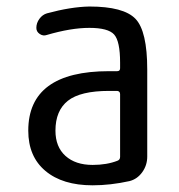

<svg xmlns="http://www.w3.org/2000/svg" viewBox="-20 -550 540 580"><path d="M309.6 -275.4Q222.7 -275.4 185.1 -245.6Q147.5 -215.8 147.5 -155.3Q147.5 -106.4 177.7 -79.1Q208 -51.8 259.8 -51.8Q302.7 -51.8 335 -64.5Q342.8 -67.4 342.8 -76.2V-265.6Q342.8 -274.4 334 -275.4ZM259.8 9.8Q168.9 9.8 117.2 -33.7Q65.4 -77.1 65.4 -155.3Q65.4 -335 309.6 -335H334Q342.8 -335 342.8 -343.8V-360.4Q342.8 -425.8 324.7 -445.8Q306.6 -465.8 250 -465.8Q194.3 -465.8 121.1 -444.3Q110.4 -440.4 100.1 -447.3Q89.8 -454.1 89.8 -465.8Q89.8 -480.5 99.1 -493.2Q108.4 -505.9 122.1 -509.8Q194.3 -529.3 250 -530.3Q353.5 -530.3 389.2 -493.2Q424.8 -456.1 424.8 -339.8V-77.1Q424.8 -50.8 409.7 -29.8Q394.5 -8.8 371.1 -2.9Q313.5 9.8 259.8 9.8Z"/></svg>

Font: Rounded Mgen+ 1mn regular
Style: Regular
Weight: 400
Designer: [Source Han Sans]
Ryoko NISHIZUKA  (kana & ideographs); Paul D. Hunt (Latin, Greek & Cyrillic); Wenlong ZHANG  (bopomofo
Version: Version 1.059.20150602